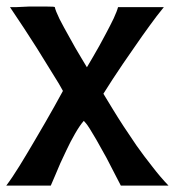

<svg xmlns="http://www.w3.org/2000/svg" viewBox="-43 -582 549 602"><path d="M128.9 -559.6Q130.9 -548.8 143.6 -522.5Q157.2 -496.1 173.8 -466.8Q193.4 -430.7 211.9 -400.4Q229.5 -371.1 229.5 -371.1Q229.5 -371.1 249 -404.3Q268.6 -437.5 289.1 -476.6Q302.7 -502 313.5 -524.4Q324.2 -547.9 327.1 -559.6Q375 -559.6 470.7 -559.6Q448.2 -532.2 425.8 -501Q402.3 -468.8 380.9 -437.5Q339.8 -378.9 310.5 -334Q281.2 -288.1 281.2 -288.1Q281.2 -288.1 311.5 -238.3Q341.8 -188.5 384.8 -126Q408.2 -92.8 434.6 -59.6Q460 -26.4 485.4 0Q435.5 0 335.9 0Q309.6 -51.8 291 -86.9Q271.5 -122.1 258.8 -144.5Q234.4 -186.5 226.6 -195.3Q219.7 -203.1 219.7 -203.1Q207 -188.5 192.4 -163.1Q177.7 -137.7 165 -110.4Q144.5 -68.4 130.9 -34.2Q116.2 0 116.2 0Q69.3 0 -23.4 0Q-4.9 -24.4 18.6 -62.5Q42 -100.6 65.4 -140.6Q100.6 -200.2 127.9 -249Q154.3 -296.9 154.3 -296.9Q154.3 -296.9 148.4 -307.6Q142.6 -318.4 130.9 -336.9Q109.4 -372.1 72.3 -431.6Q35.2 -490.2 -11.7 -559.6Q-11.7 -559.6 6.8 -559.6Q24.4 -560.5 47.9 -561.5Q72.3 -561.5 94.7 -561.5Q98.6 -561.5 102.5 -561.5Q128.9 -561.5 128.9 -559.6Z"/></svg>

Font: Urkiola
Style: Regular
Weight: 400
Designer: Eneko Palencia
Version: Version 1.0